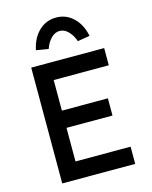

<svg xmlns="http://www.w3.org/2000/svg" viewBox="-136 -1033 887 1121"><g transform="rotate(-15 307.0 -472.5)"><path d="M539 -700V-596H197L206 -614V-402L197 -411H484V-307H200L206 -316V-97L199 -104H539V0H98V-700ZM475 -791 401 -779Q389 -815 365.5 -839.5Q342 -864 313 -864Q284 -864 260.5 -839.5Q237 -815 225 -779L151 -791Q165 -861 208.5 -903Q252 -945 313 -945Q374 -945 417.5 -903Q461 -861 475 -791Z"/></g></svg>

Font: Lexend
Style: Regular
Weight: 400
Designer: Thomas Jockin
Foundry: Lexend
Version: Version 1.000